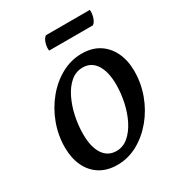

<svg xmlns="http://www.w3.org/2000/svg" viewBox="-201 -980 1036 1120"><g transform="rotate(-30 317.0 -420.0)"><path d="M262 12Q194 12 145.5 -18.5Q97 -49 71.5 -103.5Q46 -158 46 -229Q46 -311 74.5 -387.5Q103 -464 153 -524.5Q203 -585 267.5 -620Q332 -655 404 -655Q472 -655 520 -624.5Q568 -594 594 -539.5Q620 -485 620 -414Q620 -332 592 -256Q564 -180 514 -119.5Q464 -59 399.5 -23.5Q335 12 262 12ZM298 -61Q342 -61 377.5 -91Q413 -121 438 -170.5Q463 -220 476 -279.5Q489 -339 489 -398Q489 -484 457.5 -533Q426 -582 368 -582Q322 -582 286.5 -551.5Q251 -521 226.5 -470.5Q202 -420 189.5 -360.5Q177 -301 177 -243Q177 -157 208.5 -109Q240 -61 298 -61ZM544 -765H249Q248 -768 248 -776Q248 -800 256 -821.5Q264 -843 278 -852H573Q573 -851 573.5 -848.5Q574 -846 574 -843Q574 -819 566 -797Q558 -775 544 -765Z"/></g></svg>

Font: Petrona
Style: Bold Italic
Weight: 700
Italic angle: -9°
Designer: Ringo R. Seeber
Foundry: Ringo R. Seeber
Version: Version 2.001; ttfautohint (v1.8.3)